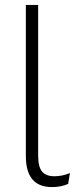

<svg xmlns="http://www.w3.org/2000/svg" viewBox="-20 -750 314 780"><path d="M135 -730V-118Q135 -72 151 -53Q167 -34 201 -34Q234 -34 264 -47L257 -3Q229 10 191 10Q85 10 85 -116V-730Z"/></svg>

Font: Elaine Sans Light
Style: Regular
Weight: 300
Designer: Wei Huang
Foundry: Wei Huang
Version: Version 2.001;December 24, 2019;FontCreator 12.0.0.2547 64-b